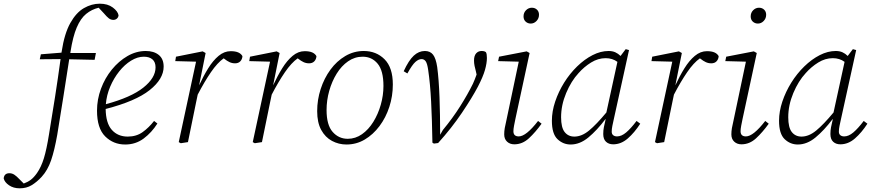

<svg xmlns="http://www.w3.org/2000/svg" viewBox="-166 -772 4737 1043"><path d="M-59 251Q-93 251 -117 234.5Q-141 218 -146 197Q-143 169 -115 169Q-100 169 -87.5 177.5Q-75 186 -62 200L-37 225Q-15 217 1.5 204.5Q18 192 35 168Q58 135 72.5 87.5Q87 40 100 -41Q117 -143 133 -245.5Q149 -348 163 -451L50 -450L56 -477L168 -486Q168 -488 168.5 -489.5Q169 -491 169 -492Q184 -590 216 -647Q248 -704 290 -728Q332 -752 376 -752Q419 -752 446.5 -731.5Q474 -711 478 -689Q477 -678 469 -671Q461 -664 450 -664Q436 -664 425 -672.5Q414 -681 398 -700L370 -730Q332 -721 302 -696.5Q272 -672 251 -623Q230 -574 217 -491Q217 -490 216.5 -488Q216 -486 216 -484H355L348 -447L210 -450Q194 -349 178 -245Q162 -141 145 -40Q130 45 111.5 99Q93 153 60 189Q34 217 6 234Q-22 251 -59 251Z M615 -464Q581 -464 546 -442.5Q511 -421 481.5 -384Q452 -347 432.5 -301Q413 -255 409 -206Q546 -243 612.5 -296Q679 -349 679 -406Q679 -435 662 -449.5Q645 -464 615 -464ZM514 13Q450 13 405.5 -31Q361 -75 361 -171Q361 -232 382.5 -290Q404 -348 441.5 -394Q479 -440 526.5 -467.5Q574 -495 626 -495Q670 -495 696.5 -473.5Q723 -452 723 -410Q723 -343 647 -282.5Q571 -222 408 -180Q409 -103 441.5 -66.5Q474 -30 528 -30Q575 -30 609 -54.5Q643 -79 671 -115L689 -101Q658 -52 614.5 -19.5Q571 13 514 13Z M805 0 899 -437 786 -440 790 -464 935 -493 951 -484 916 -310V-309Q939 -359 965 -401Q991 -443 1021.5 -468.5Q1052 -494 1087 -494Q1113 -494 1128.5 -487Q1144 -480 1151 -467Q1150 -450 1139.5 -439Q1129 -428 1111 -428Q1095 -428 1081 -434.5Q1067 -441 1052 -453L1049 -455Q1015 -431 980 -380Q945 -329 908 -258L899 -215Q888 -161 877 -107.5Q866 -54 855 0L816 6Z M1207 0 1301 -437 1188 -440 1192 -464 1337 -493 1353 -484 1318 -310V-309Q1341 -359 1367 -401Q1393 -443 1423.5 -468.5Q1454 -494 1489 -494Q1515 -494 1530.5 -487Q1546 -480 1553 -467Q1552 -450 1541.5 -439Q1531 -428 1513 -428Q1497 -428 1483 -434.5Q1469 -441 1454 -453L1451 -455Q1417 -431 1382 -380Q1347 -329 1310 -258L1301 -215Q1290 -161 1279 -107.5Q1268 -54 1257 0L1218 6Z M1716 13Q1674 13 1637.5 -6.5Q1601 -26 1579 -66Q1557 -106 1557 -168Q1557 -230 1576 -288.5Q1595 -347 1629 -393.5Q1663 -440 1709.5 -467.5Q1756 -495 1810 -495Q1878 -495 1923 -450Q1968 -405 1968 -313Q1968 -250 1949 -191.5Q1930 -133 1895.5 -87Q1861 -41 1815.5 -14Q1770 13 1716 13ZM1723 -18Q1765 -18 1800.5 -43Q1836 -68 1862 -110Q1888 -152 1902.5 -203Q1917 -254 1917 -305Q1917 -388 1885.5 -426Q1854 -464 1804 -464Q1761 -464 1725 -439Q1689 -414 1663 -372Q1637 -330 1622.5 -278.5Q1608 -227 1608 -174Q1608 -93 1641 -55.5Q1674 -18 1723 -18Z M2183 3Q2181 -121 2176 -219.5Q2171 -318 2160 -392Q2155 -427 2146.5 -439Q2138 -451 2124 -451Q2108 -451 2090.5 -435.5Q2073 -420 2047 -373L2027 -385Q2054 -444 2081.5 -469.5Q2109 -495 2142 -495Q2171 -495 2186.5 -475Q2202 -455 2209 -408Q2218 -340 2221.5 -244.5Q2225 -149 2225 -40L2240 -66Q2293 -130 2334 -195Q2375 -260 2403 -317Q2408 -328 2413 -340.5Q2418 -353 2423 -367L2419 -385Q2415 -399 2412 -414Q2409 -429 2409 -443Q2409 -469 2420.5 -482Q2432 -495 2450 -495Q2467 -495 2474 -488Q2479 -479 2479 -457Q2479 -429 2468.5 -392Q2458 -355 2430 -301Q2399 -242 2343.5 -159.5Q2288 -77 2214 5L2191 8Z M2573 -42Q2573 -59 2576 -76.5Q2579 -94 2585 -119L2652 -437L2540 -440L2545 -464L2695 -493L2711 -484L2634 -127Q2630 -108 2626.5 -89.5Q2623 -71 2623 -59Q2623 -31 2652 -31Q2692 -31 2757 -115L2776 -100Q2743 -54 2707.5 -21Q2672 12 2628 12Q2604 12 2588.5 -2.5Q2573 -17 2573 -42ZM2717 -644Q2701 -644 2689.5 -654.5Q2678 -665 2678 -683Q2678 -703 2691.5 -716.5Q2705 -730 2723 -730Q2740 -730 2751 -719.5Q2762 -709 2762 -692Q2762 -672 2748.5 -658Q2735 -644 2717 -644Z M2882 -135Q2882 -79 2901.5 -54.5Q2921 -30 2954 -30Q2994 -30 3034 -63Q3074 -96 3128 -161L3188 -436Q3161 -456 3124 -456Q3083 -456 3045 -432.5Q3007 -409 2977 -375Q2937 -332 2909.5 -266.5Q2882 -201 2882 -135ZM3165 12Q3141 12 3126 -2Q3111 -16 3111 -44Q3111 -64 3114.5 -81.5Q3118 -99 3124 -124L3123 -125Q3077 -64 3030.5 -25.5Q2984 13 2934 13Q2893 13 2862.5 -16Q2832 -45 2832 -116Q2832 -167 2850 -220.5Q2868 -274 2898.5 -323Q2929 -372 2969 -411Q3009 -450 3053 -472.5Q3097 -495 3140 -495Q3161 -495 3176.5 -488Q3192 -481 3205 -468L3233 -505L3251 -500L3168 -123Q3164 -105 3160.5 -88Q3157 -71 3157 -57Q3157 -44 3165 -37.5Q3173 -31 3186 -31Q3210 -31 3235.5 -52.5Q3261 -74 3292 -115L3312 -100Q3281 -52 3244.5 -20Q3208 12 3165 12Z M3392 0 3486 -437 3373 -440 3377 -464 3522 -493 3538 -484 3503 -310V-309Q3526 -359 3552 -401Q3578 -443 3608.5 -468.5Q3639 -494 3674 -494Q3700 -494 3715.5 -487Q3731 -480 3738 -467Q3737 -450 3726.5 -439Q3716 -428 3698 -428Q3682 -428 3668 -434.5Q3654 -441 3639 -453L3636 -455Q3602 -431 3567 -380Q3532 -329 3495 -258L3486 -215Q3475 -161 3464 -107.5Q3453 -54 3442 0L3403 6Z M3807 -42Q3807 -59 3810 -76.5Q3813 -94 3819 -119L3886 -437L3774 -440L3779 -464L3929 -493L3945 -484L3868 -127Q3864 -108 3860.5 -89.5Q3857 -71 3857 -59Q3857 -31 3886 -31Q3926 -31 3991 -115L4010 -100Q3977 -54 3941.5 -21Q3906 12 3862 12Q3838 12 3822.5 -2.5Q3807 -17 3807 -42ZM3951 -644Q3935 -644 3923.5 -654.5Q3912 -665 3912 -683Q3912 -703 3925.5 -716.5Q3939 -730 3957 -730Q3974 -730 3985 -719.5Q3996 -709 3996 -692Q3996 -672 3982.5 -658Q3969 -644 3951 -644Z M4116 -135Q4116 -79 4135.5 -54.5Q4155 -30 4188 -30Q4228 -30 4268 -63Q4308 -96 4362 -161L4422 -436Q4395 -456 4358 -456Q4317 -456 4279 -432.5Q4241 -409 4211 -375Q4171 -332 4143.5 -266.5Q4116 -201 4116 -135ZM4399 12Q4375 12 4360 -2Q4345 -16 4345 -44Q4345 -64 4348.5 -81.5Q4352 -99 4358 -124L4357 -125Q4311 -64 4264.5 -25.5Q4218 13 4168 13Q4127 13 4096.5 -16Q4066 -45 4066 -116Q4066 -167 4084 -220.5Q4102 -274 4132.5 -323Q4163 -372 4203 -411Q4243 -450 4287 -472.5Q4331 -495 4374 -495Q4395 -495 4410.5 -488Q4426 -481 4439 -468L4467 -505L4485 -500L4402 -123Q4398 -105 4394.5 -88Q4391 -71 4391 -57Q4391 -44 4399 -37.5Q4407 -31 4420 -31Q4444 -31 4469.5 -52.5Q4495 -74 4526 -115L4546 -100Q4515 -52 4478.5 -20Q4442 12 4399 12Z"/></svg>

Font: Source Serif 4 SmText Light
Style: Italic
Weight: 300
Italic angle: -12°
Designer: Frank Grießhammer
Foundry: Adobe
Version: Version 4.005;hotconv 1.1.0;makeotfexe 2.6.0